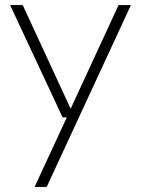

<svg xmlns="http://www.w3.org/2000/svg" viewBox="-20 -521 559 761"><path d="M117 220 245 -56H228L20 -501H70L260 -90L450 -501H499L165 220Z"/></svg>

Font: DM Sans 17pt ExtraLight
Style: Regular
Weight: 250
Version: Version 4.004;gftools[0.9.30]